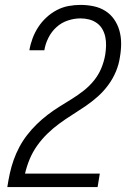

<svg xmlns="http://www.w3.org/2000/svg" viewBox="-20 -763 540 783"><path d="M10 0V-1Q14 -28 20 -55.5Q26 -83 35.5 -110Q45 -137 58.5 -162.5Q72 -188 90 -211.5Q108 -235 129.5 -256Q151 -277 174.5 -295Q198 -313 223 -328.5Q248 -344 273 -359.5Q298 -375 321.5 -393.5Q345 -412 363.5 -435Q382 -458 393 -484.5Q404 -511 409 -539Q412 -558 412.5 -576.5Q413 -595 409.5 -612Q406 -629 397.5 -644Q389 -659 375 -669Q361 -679 344 -683.5Q327 -688 308 -688Q283 -688 257 -679.5Q231 -671 210.5 -652.5Q190 -634 177.5 -609Q165 -584 161 -559V-558H100V-559Q104 -583 113 -607Q122 -631 136 -652.5Q150 -674 169.5 -692Q189 -710 212 -722Q235 -734 259.5 -738.5Q284 -743 308 -743Q336 -743 362 -737.5Q388 -732 409.5 -718.5Q431 -705 445.5 -684Q460 -663 467 -638Q474 -613 474 -585.5Q474 -558 469 -530Q465 -501 453 -472Q441 -443 422 -417Q403 -391 379 -369.5Q355 -348 328.5 -330Q302 -312 275 -295Q248 -278 222 -259Q196 -240 173 -217.5Q150 -195 131.5 -169Q113 -143 101 -114Q89 -85 82 -55H387L378 0Z"/></svg>

Font: Iosevka SS18 Light
Style: Italic
Weight: 300
Italic angle: -9°
Monospace: yes
Designer: Belleve Invis
Foundry: Belleve Invis
Version: Version 25.1.1; ttfautohint (v1.8.4)